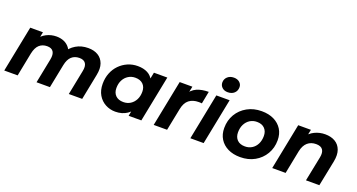

<svg xmlns="http://www.w3.org/2000/svg" viewBox="-47 -1441 3906 2102"><g transform="rotate(20 1906.5 -389.5)"><path d="M801 -546Q869 -546 916 -517.5Q963 -489 983 -434Q1003 -379 986 -298L927 0H771L828 -287Q841 -347 820 -379Q799 -411 747 -411Q692 -411 656 -378.5Q620 -346 606 -276L551 0H395L452 -287Q464 -347 443.5 -379Q423 -411 371 -411Q316 -411 280 -378.5Q244 -346 229 -274L175 0H19L126 -538H274L246 -401L222 -432Q259 -490 314 -518Q369 -546 431 -546Q481 -546 521 -528Q561 -510 586.5 -474.5Q612 -439 616 -386L556 -401Q596 -472 658.5 -509Q721 -546 801 -546Z M1313 8Q1251 8 1198 -20.5Q1145 -49 1113 -103Q1081 -157 1081 -233Q1081 -301 1103.5 -358Q1126 -415 1167 -457Q1208 -499 1262 -522.5Q1316 -546 1378 -546Q1445 -546 1493 -521Q1541 -496 1564.5 -443.5Q1588 -391 1581 -308Q1576 -213 1542 -141.5Q1508 -70 1450.5 -31Q1393 8 1313 8ZM1361 -121Q1407 -121 1442.5 -143.5Q1478 -166 1498.5 -205.5Q1519 -245 1519 -298Q1519 -353 1486.5 -385Q1454 -417 1396 -417Q1351 -417 1315 -394.5Q1279 -372 1258.5 -332.5Q1238 -293 1238 -240Q1238 -185 1270.5 -153Q1303 -121 1361 -121ZM1468 0 1489 -107 1524 -267 1545 -427 1567 -538H1723L1616 0Z M1760 0 1867 -538H2015L1984 -385L1970 -429Q2006 -494 2064 -520Q2122 -546 2203 -546L2175 -402Q2165 -403 2156.5 -403.5Q2148 -404 2139 -404Q2070 -404 2026.5 -370Q1983 -336 1968 -260L1916 0Z M2187 0 2294 -538H2449L2342 0ZM2398 -613Q2357 -613 2332 -636.5Q2307 -660 2307 -694Q2307 -734 2335.5 -760.5Q2364 -787 2410 -787Q2451 -787 2476.5 -764.5Q2502 -742 2502 -709Q2502 -666 2473.5 -639.5Q2445 -613 2398 -613Z M2768 8Q2686 8 2625 -22Q2564 -52 2530.5 -106Q2497 -160 2497 -233Q2497 -323 2539 -393.5Q2581 -464 2654.5 -505Q2728 -546 2822 -546Q2905 -546 2965.5 -516Q3026 -486 3059.5 -432.5Q3093 -379 3093 -305Q3093 -216 3051 -145Q3009 -74 2936 -33Q2863 8 2768 8ZM2778 -120Q2824 -120 2859.5 -142.5Q2895 -165 2915 -205Q2935 -245 2935 -298Q2935 -352 2903 -385Q2871 -418 2813 -418Q2767 -418 2731.5 -395.5Q2696 -373 2675.5 -333Q2655 -293 2655 -240Q2655 -185 2687 -152.5Q2719 -120 2778 -120Z M3561 -546Q3630 -546 3678 -517.5Q3726 -489 3746 -434Q3766 -379 3750 -298L3690 0H3534L3592 -288Q3604 -347 3582.5 -379Q3561 -411 3504 -411Q3445 -411 3405.5 -377Q3366 -343 3351 -273L3297 0H3141L3248 -538H3396L3365 -386L3343 -432Q3382 -491 3439.5 -518.5Q3497 -546 3561 -546Z"/></g></svg>

Font: MOST Montserrat
Style: Bold Italic
Weight: 700
Italic angle: -11.3°
Designer: Julieta Ulanovsky
Foundry: Julieta Ulanovsky
Version: Version 8.000;March 11, 2024;FontCreator 15.0.0.2926 64-bit